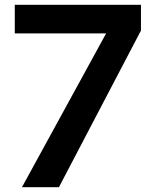

<svg xmlns="http://www.w3.org/2000/svg" viewBox="-20 -785 640 805"><path d="M425 -645H42V-765H571V-657L227 0H72Z"/></svg>

Font: Application Semibold
Style: Regular
Weight: 600
Designer: Wei Huang
Foundry: Wei Huang
Version: Version 0.012